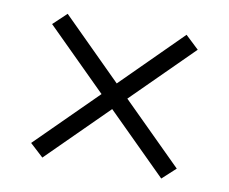

<svg xmlns="http://www.w3.org/2000/svg" viewBox="-57 -630 701 587"><g transform="rotate(10 293.0 -336.0)"><path d="M108.4 -112.8 293 -295.9 477.5 -112.8 519 -150.9 333 -335.4 519 -520 477.5 -559.1 293 -375.5 108.4 -559.1 66.9 -520 252.9 -335.4 66.9 -150.9Z"/></g></svg>

Font: Cascadia Mono NF Light
Style: Regular
Weight: 300
Monospace: yes
Designer: Aaron Bell
Foundry: Saja Typeworks
Version: Version 2404.023